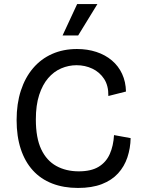

<svg xmlns="http://www.w3.org/2000/svg" viewBox="-20 -915 706 948"><path d="M365 13Q294 13 237.5 -9Q181 -31 142 -74Q103 -117 82.5 -179.5Q62 -242 62 -322Q62 -403 83 -467.5Q104 -532 143 -578Q182 -624 237 -648.5Q292 -673 360 -673Q412 -673 456 -658.5Q500 -644 532.5 -616.5Q565 -589 583 -550Q601 -511 602 -463L515 -441Q516 -492 494 -525.5Q472 -559 436 -576Q400 -593 358 -593Q319 -593 282.5 -577.5Q246 -562 218 -529.5Q190 -497 173.5 -446.5Q157 -396 157 -325Q157 -234 183.5 -178Q210 -122 258 -95.5Q306 -69 369 -69Q430 -69 467 -91.5Q504 -114 522 -154.5Q540 -195 543 -248L625 -233Q624 -183 609 -138Q594 -93 563 -59Q532 -25 483 -6Q434 13 365 13ZM366 -740H289L361 -895H461Z"/></svg>

Font: Bricolage Grotesque
Style: Regular
Weight: 400
Designer: Mathieu Triay
Foundry: Atelier Triay
Version: Version 1.001;gftools[0.9.33.dev8+g029e19f]